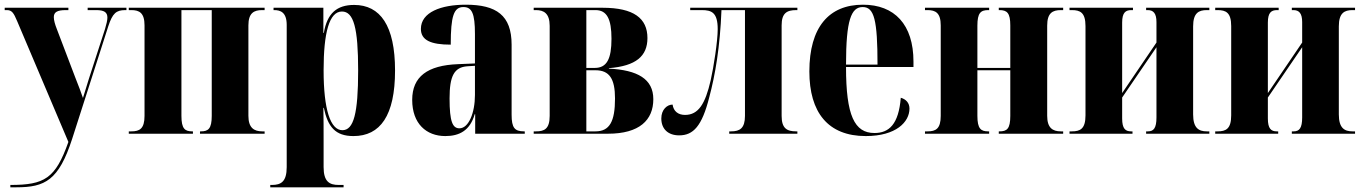

<svg xmlns="http://www.w3.org/2000/svg" viewBox="-22 -569 5798 817"><path d="M22 218V228H48C170 228 228 198 285 22L439 -458C457 -512 472 -526 511 -526H516V-536H351V-526H387C421 -526 435 -517 435 -494C435 -483 431 -466 425 -446L356 -233C348 -207 340 -181 331 -152C323 -176 313 -202 298 -240L220 -445C212 -465 207 -483 207 -496C207 -517 221 -526 258 -526H269V-536H-2V-526H7C28 -526 36 -515 51 -479L269 35C214 191 167 218 22 218Z M526 0H799V-10H796C765 -10 750 -21 750 -76V-526H879V-76C879 -21 864 -10 833 -10H829V0H1104V-10H1094C1059 -10 1035 -25 1035 -76V-461C1035 -514 1059 -526 1093 -526H1104V-536H526V-526H537C571 -526 593 -514 593 -461V-76C593 -21 572 -10 537 -10H526Z M1128 228H1440V218H1419C1380 218 1355 204 1355 142V27C1355 -19 1355 -65 1354 -110H1356C1373 -29 1405 10 1482 10C1596 10 1659 -77 1659 -269C1659 -460 1596 -548 1485 -548C1411 -548 1370 -512 1356 -429H1354V-536H1142V-526H1145C1171 -526 1198 -517 1198 -463V142C1198 204 1174 218 1135 218H1128ZM1435 -15C1384 -15 1355 -103 1355 -270C1355 -430 1379 -520 1433 -520C1483 -520 1502 -450 1502 -269C1502 -86 1483 -15 1435 -15Z M1873 10C1932 10 1978 -13 1998 -83H2000V0H2211V-10H2208C2168 -10 2155 -25 2155 -81V-379C2155 -504 2090 -549 1960 -549C1855 -549 1769 -517 1769 -446C1769 -398 1811 -379 1896 -379C1896 -501 1909 -539 1950 -539C1986 -539 1999 -512 1999 -424V-299L1927 -296C1797 -291 1732 -243 1732 -144C1732 -43 1792 10 1873 10ZM1933 -23C1904 -23 1891 -51 1891 -150C1891 -245 1910 -283 1967 -287L1999 -289V-165C1999 -88 1972 -23 1933 -23Z M2249 0H2565C2699 0 2758 -58 2758 -147C2758 -233 2691 -271 2569 -277V-279C2684 -288 2733 -330 2733 -407C2733 -491 2675 -536 2542 -536H2249V-526H2259C2292 -526 2317 -512 2317 -459V-76C2317 -20 2294 -10 2259 -10H2249ZM2509 -280H2473V-526H2512C2560 -526 2580 -489 2580 -404C2580 -318 2560 -280 2509 -280ZM2512 -10H2473V-270H2512C2571 -270 2595 -234 2595 -150C2595 -52 2572 -10 2512 -10Z M2868 7C2928 7 2965 -32 2996 -155C3021 -248 3042 -369 3048 -526H3148V-76C3148 -23 3126 -10 3089 -10H3081V0H3371V-10H3366C3326 -10 3304 -23 3304 -76V-461C3304 -513 3326 -526 3366 -526H3371V-536H2915V-526H2964C3006 -526 3032 -516 3032 -445C3032 -395 3015 -284 3002 -227C2979 -127 2950 -80 2893 -80C2863 -80 2844 -96 2840 -124C2817 -124 2792 -103 2792 -65C2792 -20 2821 7 2868 7Z M3662 10C3791 10 3848 -50 3848 -107C3848 -131 3833 -147 3811 -153C3802 -40 3761 -3 3699 -3C3614 -3 3578 -77 3578 -284H3865V-307C3865 -465 3784 -549 3650 -549C3505 -549 3422 -453 3422 -265C3422 -91 3501 10 3662 10ZM3712 -294H3578C3578 -484 3600 -539 3649 -539C3698 -539 3712 -484 3712 -294Z M3914 0H4187V-10H4183C4152 -10 4137 -21 4137 -76V-270H4277V-76C4277 -21 4263 -10 4231 -10H4228V0H4502V-10H4492C4457 -10 4434 -25 4434 -76V-460C4434 -514 4457 -526 4492 -526H4502V-536H4228V-526H4231C4263 -526 4277 -514 4277 -461V-280H4137V-460C4137 -514 4151 -526 4183 -526H4187V-536H3914V-526H3925C3959 -526 3981 -514 3981 -461V-76C3981 -21 3960 -10 3925 -10H3914Z M4529 0H4797V-10H4791C4767 -10 4753 -21 4753 -65V-154L4899 -368V-69C4899 -24 4887 -10 4863 -10H4855V0H5124V-10H5113C5079 -10 5055 -24 5055 -82V-457C5055 -514 5079 -526 5113 -526H5124V-536H4855V-526H4862C4886 -526 4899 -512 4899 -475V-388L4753 -173V-473C4753 -516 4768 -526 4792 -526H4799V-536H4529V-526H4539C4574 -526 4597 -516 4597 -458V-78C4597 -20 4574 -10 4539 -10H4529Z M5149 0H5417V-10H5411C5387 -10 5373 -21 5373 -65V-154L5519 -368V-69C5519 -24 5507 -10 5483 -10H5475V0H5744V-10H5733C5699 -10 5675 -24 5675 -82V-457C5675 -514 5699 -526 5733 -526H5744V-536H5475V-526H5482C5506 -526 5519 -512 5519 -475V-388L5373 -173V-473C5373 -516 5388 -526 5412 -526H5419V-536H5149V-526H5159C5194 -526 5217 -516 5217 -458V-78C5217 -20 5194 -10 5159 -10H5149Z"/></svg>

Font: Noto Serif Display Condensed ExtraBold
Style: Regular
Weight: 800
Width: 3
Designer: Monotype Design Team
Foundry: Monotype Imaging Inc.
Version: Version 2.009